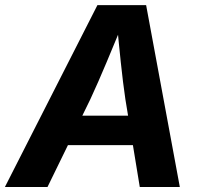

<svg xmlns="http://www.w3.org/2000/svg" viewBox="-43 -748 806 768"><path d="M-23.4 0 346.7 -727.5H541.5L676.3 0H516.1L458.5 -351.1Q448.7 -417.5 440.2 -498.5Q431.6 -579.6 422.9 -674.8H456.5Q418 -581.5 384 -500.5Q350.1 -419.4 318.4 -351.1L147 0ZM160.6 -167.5 179.7 -285.2H566.9L547.9 -167.5Z"/></svg>

Font: Inter 16pt
Style: Bold Italic
Weight: 700
Italic angle: -9.3988°
Version: Version 4.001;git-66647c0bb